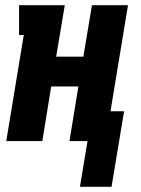

<svg xmlns="http://www.w3.org/2000/svg" viewBox="-20 -540 540 735"><path d="M286 175 315 0H246L280 -209H176L142 0H4L71 -406H53V-520H228L195 -323H299L332 -520H470L403 -114H455L407 175Z"/></svg>

Font: Iosevka Curly Slab Heavy
Style: Italic
Weight: 900
Italic angle: -9°
Monospace: yes
Designer: Belleve Invis
Foundry: Belleve Invis
Version: Version 22.1.2; ttfautohint (v1.8.4)